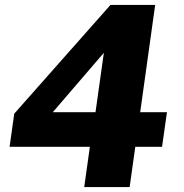

<svg xmlns="http://www.w3.org/2000/svg" viewBox="-20 -762 750 782"><path d="M612 -742 551 -305H660L640 -164H531L508 0H323L346 -164H19L38 -299L430 -742ZM369 -305 403 -547 195 -305Z"/></svg>

Font: Morrison ExtraBold
Style: Regular
Weight: 800
Designer: Pablo Impallari, Rodrigo Fuenzalida (Modified by Dan O. Williams)
Version: Version 0.03;June 6, 2019;FontCreator 11.5.0.2425 64-bit; tt